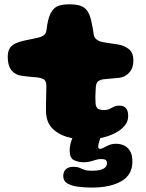

<svg xmlns="http://www.w3.org/2000/svg" viewBox="-20 -618 660 868"><path d="M371 13Q323 13 281.5 0.5Q240 -12 214.5 -39.8Q189 -67.5 188 -113.5Q188 -124.5 188 -136.5Q188 -148.5 188.2 -161Q188.5 -173.5 188.8 -185.5Q189 -197.5 189.2 -209.2Q189.5 -221 189.5 -231.5Q189 -253.5 176.5 -260Q164 -266.5 144.5 -268.5Q134 -269.5 123.2 -270.2Q112.5 -271 101.2 -272.5Q90 -274 77.5 -275.5Q49 -279 32 -300.2Q15 -321.5 15 -360Q15 -387 25 -401.2Q35 -415.5 51.8 -422.5Q68.5 -429.5 87.5 -434Q108 -438 125 -441.8Q142 -445.5 155.5 -448.5Q169 -452 178.2 -458.8Q187.5 -465.5 190 -481.5Q191.5 -493 193.2 -503.8Q195 -514.5 197.2 -524.5Q199.5 -534.5 202.5 -542.5Q213.5 -573.5 232.8 -586Q252 -598.5 293 -598.5Q325 -598.5 344 -591.8Q363 -585 373.8 -570Q384.5 -555 391 -530Q393.5 -519 395.2 -510.8Q397 -502.5 398.2 -495Q399.5 -487.5 401 -480Q402.5 -472.5 403.5 -463Q406 -447.5 417.2 -439Q428.5 -430.5 443.5 -428Q456 -425.5 466.8 -423.8Q477.5 -422 488 -420.8Q498.5 -419.5 510 -417.5Q537 -414 560 -398Q583 -382 583 -344Q583 -310.5 564.2 -289.8Q545.5 -269 517.5 -266Q497.5 -264 478.2 -262.5Q459 -261 446 -259.5Q435.5 -258 425.5 -251.8Q415.5 -245.5 413.5 -228Q413 -220.5 412.5 -212.5Q412 -204.5 411.8 -196.5Q411.5 -188.5 411.2 -180.5Q411 -172.5 411.5 -165.2Q412 -158 412 -150.5Q413 -136 420.8 -128.2Q428.5 -120.5 451.5 -120.5Q465 -120.5 475.2 -125.5Q485.5 -130.5 495.2 -135.5Q505 -140.5 518 -140.5Q540.5 -140.5 550 -128.5Q559.5 -116.5 559.5 -93.5Q559.5 -67.5 542 -47.8Q524.5 -28 496.8 -14.5Q469 -1 436 6Q403 13 371 13ZM395.5 230Q366 230 336 226.5Q306 223 286 212Q266 201 266 178Q266 157 278.5 146.5Q291 136 311 136Q328 136 338.8 140.5Q349.5 145 361.2 149.5Q373 154 393 154Q418 154 433.5 150Q449 146 456.2 138.2Q463.5 130.5 463.5 120.5Q463.5 108.5 457 104.8Q450.5 101 437 101Q425 101 413.8 104.5Q402.5 108 389.5 111.8Q376.5 115.5 358.5 115.5Q334 115.5 314.5 106Q295 96.5 295 63.5Q295 49.5 297.8 36.2Q300.5 23 305 12Q309.5 1 315 -6.5Q323.5 -19 339.2 -29.8Q355 -40.5 387 -40.5Q409.5 -40.5 421.8 -29.8Q434 -19 434 -5Q434 8.5 429 21Q424 33.5 424 45.5Q424 55 433 55Q440 55 449.8 49.2Q459.5 43.5 473 37.8Q486.5 32 505.5 32Q523.5 32 540 39.2Q556.5 46.5 567.5 64Q578.5 81.5 578.5 113Q578.5 172.5 528.5 201.2Q478.5 230 395.5 230Z"/></svg>

Font: Gluten ExtraBold
Style: Regular
Weight: 800
Designer: Tyler Finck
Foundry: Etcetera Type Company
Version: Version 1.300